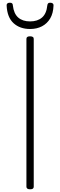

<svg xmlns="http://www.w3.org/2000/svg" viewBox="-20 -1383 445 1417"><path d="M202 14Q188 14 181.5 9Q175 4 175 -5V-1096Q175 -1106 181.5 -1110.5Q188 -1115 202 -1115Q215 -1115 222 -1110.5Q229 -1106 229 -1096V-5Q229 4 223 9Q217 14 202 14ZM202 -1169Q127 -1169 80 -1212Q33 -1255 29 -1342Q28 -1352 34 -1357.5Q40 -1363 53 -1363Q65 -1363 70 -1357.5Q75 -1352 75 -1342Q82 -1282 114.5 -1253.5Q147 -1225 202 -1225Q257 -1225 290 -1253.5Q323 -1282 329 -1342Q330 -1352 334.5 -1357.5Q339 -1363 350 -1363Q363 -1363 369.5 -1357.5Q376 -1352 375 -1342Q373 -1285 350.5 -1247Q328 -1209 290 -1189Q252 -1169 202 -1169Z"/></svg>

Font: Playwrite FR Moderne ExtraLight
Style: Regular
Weight: 250
Version: Version 1.002